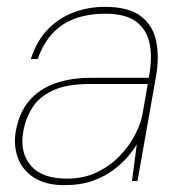

<svg xmlns="http://www.w3.org/2000/svg" viewBox="-20 -528 536 560"><path d="M168 12Q113 12 79 -10Q45 -32 32 -68Q19 -104 26 -145Q36 -200 65 -234Q94 -268 140 -284.5Q186 -301 244 -301H414Q425 -359 416.5 -400.5Q408 -442 377 -465Q346 -488 288 -488Q212 -488 163 -456Q114 -424 90 -356H70Q87 -409 119.5 -442.5Q152 -476 195 -492Q238 -508 286 -508Q355 -508 390.5 -481Q426 -454 435.5 -408Q445 -362 435 -305L381 0H365L379 -107Q371 -93 354.5 -73Q338 -53 312.5 -33.5Q287 -14 251.5 -1Q216 12 168 12ZM175 -7Q224 -7 262.5 -25.5Q301 -44 329 -73Q357 -102 374 -135Q391 -168 396 -197L411 -283H241Q175 -283 135 -264.5Q95 -246 75 -215Q55 -184 48 -145Q37 -84 69.5 -45.5Q102 -7 175 -7Z"/></svg>

Font: DM Sans 24pt Thin
Style: Italic
Weight: 250
Italic angle: -10°
Designer: Colophon Foundry, Jonny Pinhorn
Foundry: Colophon Foundry
Version: Version 4.004;gftools[0.9.30]